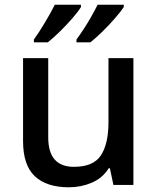

<svg xmlns="http://www.w3.org/2000/svg" viewBox="-20 -786 670 816"><path d="M547 -539V0H462L447 -71H442Q416 -29 370 -9.5Q324 10 273 10Q178 10 128 -37Q78 -84 78 -186V-539H185V-202Q185 -77 294 -77Q377 -77 409 -126Q441 -175 441 -266V-539ZM506 -756Q495 -739 470 -710Q445 -681 416 -652.5Q387 -624 364 -606H305V-618Q319 -637 336 -663Q353 -689 368.5 -716.5Q384 -744 395 -766H506ZM324 -756Q314 -739 289 -710Q264 -681 235 -652.5Q206 -624 183 -606H124V-618Q145 -647 170.5 -689.5Q196 -732 213 -766H324Z"/></svg>

Font: Noto Sans Telugu Medium
Style: Regular
Weight: 500
Designer: Jelle Bosma - Monotype Design Team
Foundry: Monotype Imaging Inc.
Version: Version 2.005; ttfautohint (v1.8.4.7-5d5b)